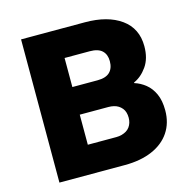

<svg xmlns="http://www.w3.org/2000/svg" viewBox="-104 -809 914 913"><g transform="rotate(-15 353.5 -352.5)"><path d="M78 0V-705H392Q504 -705 570 -657.5Q636 -610 636 -522Q636 -462 608.5 -423Q581 -384 544 -368V-365Q573 -356 598 -336Q623 -316 638 -283Q653 -250 653 -202Q653 -140 622.5 -94.5Q592 -49 535 -24.5Q478 0 400 0ZM255 -139H396Q410 -139 422.5 -142.5Q435 -146 445 -152Q455 -158 462 -167.5Q469 -177 472.5 -188.5Q476 -200 476 -213Q476 -227 472.5 -239Q469 -251 461.5 -260Q454 -269 444.5 -275Q435 -281 422.5 -284Q410 -287 396 -287H255ZM255 -423H379Q420 -423 439.5 -442Q459 -461 459 -496Q459 -529 439.5 -547.5Q420 -566 379 -566H255Z"/></g></svg>

Font: Nunito Sans 7pt SemiCondensed Black
Style: Regular
Weight: 900
Width: 4
Designer: Vernon Adams
Foundry: Vernon Adams
Version: Version 3.101;gftools[0.9.27]